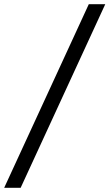

<svg xmlns="http://www.w3.org/2000/svg" viewBox="-121 -780 525 921"><path d="M-101 121 305 -760H384L-22 121Z"/></svg>

Font: Noto Serif Tamil Condensed Black
Style: Italic
Weight: 900
Width: 3
Italic angle: -12°
Designer: Indian Type Foundry, Tom Grace, and the Monotype Design Team
Foundry: Monotype Imaging Inc.
Version: Version 2.003; ttfautohint (v1.8.4.7-5d5b)